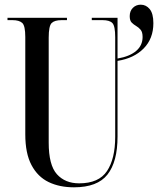

<svg xmlns="http://www.w3.org/2000/svg" viewBox="-20 -790 675 820"><path d="M296 10Q234 10 187.5 -12.5Q141 -35 114.5 -85Q88 -135 88 -216V-632Q88 -680 75 -692Q62 -704 33 -704H12V-714H266V-704H243Q213 -704 200.5 -691.5Q188 -679 188 -629V-181Q188 -85 223 -46Q258 -7 318 -7Q402 -7 437 -59.5Q472 -112 472 -206V-631Q472 -679 460 -691.5Q448 -704 418 -704H372V-714H482V-540Q534 -549 561.5 -572.5Q589 -596 589 -632Q589 -653 580.5 -663Q572 -673 561.5 -679Q551 -685 542.5 -693.5Q534 -702 534 -721Q534 -743 547.5 -756.5Q561 -770 581 -770Q604 -770 619.5 -751Q635 -732 635 -691Q635 -625 593.5 -583Q552 -541 482 -530V-207Q482 -99 439 -44.5Q396 10 296 10Z"/></svg>

Font: Noto Serif Display ExtraCondensed Medium
Style: Regular
Weight: 500
Width: 2
Designer: Monotype Design Team
Foundry: Monotype Imaging Inc.
Version: Version 2.009